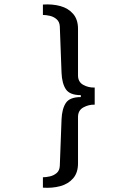

<svg xmlns="http://www.w3.org/2000/svg" viewBox="-20 -707 640 886"><path d="M178 -686Q222 -689 258.5 -679Q295 -669 317.5 -643Q340 -617 340 -574V-359Q340 -329 364 -315.5Q388 -302 417 -303V-224Q390 -225 365 -211.5Q340 -198 340 -167V47Q340 90 317.5 116Q295 142 258 152Q221 162 178 159V111Q192 111 210 107Q228 103 241.5 91.5Q255 80 256 58L264 -156Q266 -205 284 -232Q302 -259 353 -259V-268Q302 -268 284 -295Q266 -322 264 -371L256 -585Q255 -606 241.5 -618Q228 -630 210 -634Q192 -638 178 -638Z"/></svg>

Font: Chivo Mono
Style: Regular
Weight: 400
Monospace: yes
Designer: Hector Gatti
Foundry: Omnibus-Type
Version: Version 1.008; ttfautohint (v1.8.4.7-5d5b)